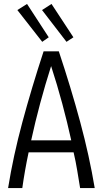

<svg xmlns="http://www.w3.org/2000/svg" viewBox="-20 -953 521 973"><path d="M21 0Q47 -162 93.5 -334.5Q140 -507 201 -693H278Q340 -507 386.5 -334.5Q433 -162 460 0H386Q379 -42 371.5 -88Q364 -134 353 -181H125Q115 -134 107 -88.5Q99 -43 93 0ZM138 -242H341Q321 -333 295.5 -428Q270 -523 239 -618Q209 -524 183.5 -429Q158 -334 138 -242ZM317 -741 193 -902 241 -933 352 -764ZM194 -741 68 -902 117 -933 227 -764Z"/></svg>

Font: Ubuntu Sans Condensed
Style: Regular
Weight: 400
Width: 3
Designer: Dalton Maag Ltd
Foundry: Dalton Maag Ltd
Version: Version 1.006; ttfautohint (v1.8.4.7-5d5b)